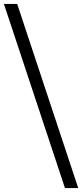

<svg xmlns="http://www.w3.org/2000/svg" viewBox="-73 -841 421 984"><path d="M15 -821 328 123H260L-53 -821Z"/></svg>

Font: Alexandria Light
Style: Regular
Weight: 300
Designer: Mohamed Gaber
Foundry: Kief Type Foundry
Version: Version 5.100